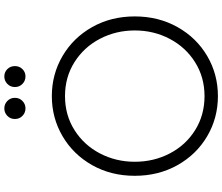

<svg xmlns="http://www.w3.org/2000/svg" viewBox="-90 -927 1029 889"><g transform="rotate(-90 424.5 -482.5)"><path d="M55 -373Q55 -483 104.5 -570.5Q154 -658 238.5 -707.5Q323 -757 424 -757Q525 -757 609.5 -707.5Q694 -658 743.5 -570.5Q793 -483 793 -373Q793 -263 743.5 -175Q694 -87 609.5 -37.5Q525 12 424 12Q323 12 238.5 -37.5Q154 -87 104.5 -175Q55 -263 55 -373ZM424 -50Q511 -50 580.5 -93.5Q650 -137 689 -211Q728 -285 728 -373Q728 -460 689.5 -534Q651 -608 581.5 -652Q512 -696 424 -696Q336 -696 266.5 -652Q197 -608 158.5 -534Q120 -460 120 -373Q120 -285 158.5 -211Q197 -137 266.5 -93.5Q336 -50 424 -50ZM318 -928Q318 -949 332.5 -963Q347 -977 367 -977Q387 -977 401.5 -963Q416 -949 416 -928Q416 -907 401.5 -893Q387 -879 367 -879Q347 -879 332.5 -893Q318 -907 318 -928ZM515 -977Q535 -977 549 -963Q563 -949 563 -928Q563 -907 549 -893Q535 -879 515 -879Q495 -879 480.5 -893Q466 -907 466 -928Q466 -949 480.5 -963Q495 -977 515 -977Z"/></g></svg>

Font: BLUETTI 2.0 Extralight
Style: Roman
Weight: 200
Designer: Stijn de Vries
Foundry: tokotype
Version: Version 2.005;October 31, 2023;FontCreator 14.0.0.2814 64-bi